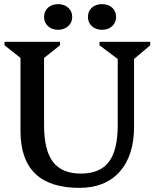

<svg xmlns="http://www.w3.org/2000/svg" viewBox="-20 -892 748 928"><path d="M549 -607 461 -673V-690H706V-673L628 -607V-281Q628 -140 558.5 -62Q489 16 364 16Q79 16 79 -259V-612L2 -673V-690H270V-673L193 -612V-287Q193 -166 236 -109.5Q279 -53 371 -53Q463 -53 506 -109.5Q549 -166 549 -287ZM261 -748Q231 -748 212 -765.5Q193 -783 193 -810Q193 -838 212 -855Q231 -872 261 -872Q290 -872 309.5 -855Q329 -838 329 -810Q329 -783 309.5 -765.5Q290 -748 261 -748ZM473 -748Q443 -748 424 -765.5Q405 -783 405 -810Q405 -838 424 -855Q443 -872 473 -872Q503 -872 522 -855Q541 -838 541 -810Q541 -783 522 -765.5Q503 -748 473 -748Z"/></svg>

Font: Platypi
Style: Regular
Weight: 400
Designer: David Sargent
Foundry: Bolt Cutter Type
Version: Version 1.200; ttfautohint (v1.8.4.7-5d5b)